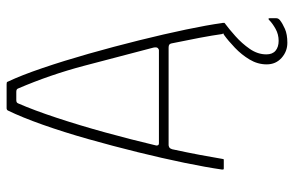

<svg xmlns="http://www.w3.org/2000/svg" viewBox="-178 -536 910 595"><g transform="rotate(-90 277.5 -238.0)"><path d="M54 0Q51 0 50.5 -1Q50 -2 50 -5Q57 -54 71 -122Q85 -190 104 -267Q123 -344 144.5 -420Q166 -496 189 -561Q212 -626 233 -669Q234 -671 236 -672Q238 -673 240 -673H314Q317 -673 319.5 -672.5Q322 -672 323 -668Q342 -628 364.5 -562Q387 -496 409 -418.5Q431 -341 450.5 -262.5Q470 -184 484 -117Q498 -50 504 -6Q505 -2 504.5 -1Q504 0 501 0H475Q473 0 472.5 -1Q472 -2 470 -5Q466 -34 458.5 -74Q451 -114 441 -162Q440 -167 437 -169Q434 -171 428 -171H125Q120 -170 117.5 -168Q115 -166 113 -160Q103 -114 95.5 -74Q88 -34 83 -4Q83 -2 82.5 -1Q82 0 79 0ZM132 -201H420Q423 -201 426.5 -204.5Q430 -208 428 -218Q400 -325 372 -431.5Q344 -538 301 -638Q299 -643 291 -643H265Q257 -643 255 -637Q234 -589 210.5 -518Q187 -447 165 -367Q143 -287 125 -211Q124 -209 125 -205Q126 -201 132 -201ZM443 197Q416 197 396 179Q376 161 376 133Q376 105 391 80Q406 55 427.5 34.5Q449 14 467 1Q470 -1 473.5 -2Q477 -3 480 -3H501Q503 -3 504.5 -0.5Q506 2 501 5Q486 16 463.5 36Q441 56 424 80.5Q407 105 407 132Q407 151 418.5 160.5Q430 170 449 170Q469 170 486 160.5Q503 151 513 141Q516 138 517.5 138.5Q519 139 519 142V163Q519 169 513 174Q503 182 486 189.5Q469 197 443 197Z"/></g></svg>

Font: Glory Thin
Style: Regular
Weight: 100
Designer: Robert Leuschke
Foundry: Robert Leuschke
Version: Version 1.011